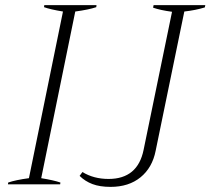

<svg xmlns="http://www.w3.org/2000/svg" viewBox="-20 -720 822 750"><path d="M12 -7Q41 -17 93 -24L226 -675Q177 -683 152 -692L153 -700H357L356 -692Q326 -682 274 -675L141 -24Q190 -16 216 -7L215 0H11ZM291 -33 302 -48Q346 -21 404 -21Q518 -21 541 -135L652 -674Q607 -680 578 -690L580 -700H782L780 -691Q744 -680 700 -675L588 -131Q575 -65 529 -27.5Q483 10 412 10Q370 10 341 -1Q312 -12 291 -33Z"/></svg>

Font: Trirong ExtraLight
Style: Italic
Weight: 275
Italic angle: -12°
Designer: Katatrad Team
Foundry: CadsonDemak
Version: Version 1.003